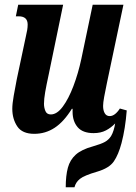

<svg xmlns="http://www.w3.org/2000/svg" viewBox="-20 -556 575 812"><path d="M125 10Q74 10 53 -21.5Q32 -53 32 -96Q32 -117 38 -151Q44 -185 51 -221L89 -400Q93 -417 95 -429Q97 -441 97 -452Q97 -487 59 -487H47L57 -536H247L186 -241Q176 -195 171 -166Q166 -137 166 -117Q166 -101 172 -86.5Q178 -72 195 -72Q221 -72 245.5 -105Q270 -138 290.5 -192Q311 -246 324 -307L372 -536H502L432 -204Q425 -171 420.5 -146Q416 -121 416 -108Q416 -89 423 -77Q430 -65 444 -65Q466 -65 487 -97L516 -89Q510 -12 494 49Q481 98 461.5 126.5Q442 155 391 170Q336 186 318 200.5Q300 215 295 236H258Q258 187 267 153.5Q276 120 300.5 98Q325 76 373 63Q408 53 424 44Q440 35 450 19Q456 9 460.5 -5.5Q465 -20 467 -34Q450 -16 428 -4.5Q406 7 376 7Q330 7 308.5 -18Q287 -43 287 -83V-96H284Q250 -41 211 -15.5Q172 10 125 10Z"/></svg>

Font: Noto Serif ExtraCondensed
Style: Bold Italic
Weight: 700
Width: 2
Italic angle: -12°
Designer: Monotype Design Team
Foundry: Monotype Imaging Inc.
Version: Version 2.013; ttfautohint (v1.8.4.7-5d5b)